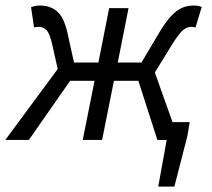

<svg xmlns="http://www.w3.org/2000/svg" viewBox="-37 -516 780 708"><path d="M546.5 172 577.7 0H558.4L571.8 -65.7H662.6L653.9 -14.2L606 172ZM-17.4 0 175.8 -261.4 155.7 -351.5Q146.4 -393.3 134.3 -405.1Q122.1 -417 104.3 -417Q99.2 -417 96.1 -416.6Q93 -416.3 88.6 -414.3L77.5 -489.4Q93.7 -495.6 110.6 -495.6Q147.7 -495.6 173 -474.6Q198.4 -453.7 211.9 -394.1L235.9 -285.3H325.8L365.6 -486.1H437L397.2 -285.3H484.6L549.2 -394.1Q572.9 -434 593.3 -456Q613.7 -478.1 633.7 -486.8Q653.7 -495.6 677.2 -495.6Q686.2 -495.6 694.3 -494Q702.3 -492.5 706.8 -490.1L683.7 -414.3Q679 -416.3 675.6 -416.6Q672.2 -417 668.1 -417Q652.3 -417 637.4 -404.5Q622.5 -391.9 597.3 -351.5L534 -248.7L622.6 0H543.3L473.2 -218.1H383.1L339.5 0H268.1L311.7 -218.1H221.6L69.4 0Z"/></svg>

Font: Source Sans 3 VF
Style: Italic
Weight: 200
Italic angle: -11°
Designer: Paul D. Hunt
Foundry: Adobe Systems Incorporated
Version: Version 3.042;hotconv 1.0.118;makeotfexe 2.5.65603